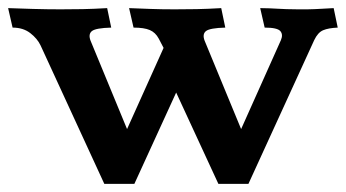

<svg xmlns="http://www.w3.org/2000/svg" viewBox="-20 -453 852 473"><path d="M237 0 80 -341Q72 -358 54.5 -371.5Q37 -385 11 -385L0 -433Q26 -432 61 -431Q96 -430 129 -430Q157 -430 183.5 -430.5Q210 -431 244 -433L254 -385Q216 -384 206.5 -376.5Q197 -369 203 -353L293 -135L383 -335L371 -358Q363 -373 349 -379Q335 -385 309 -385L298 -433Q324 -432 350.5 -431Q377 -430 410 -430Q438 -430 464.5 -430.5Q491 -431 525 -433L535 -385Q497 -384 487.5 -376.5Q478 -369 484 -353L574 -135L672 -354Q678 -368 670.5 -376.5Q663 -385 632 -385L621 -433Q634 -433 644 -432.5Q654 -432 664 -431.5Q674 -431 685.5 -430.5Q697 -430 714 -430Q728 -430 737 -430Q746 -430 755 -430.5Q764 -431 774.5 -431.5Q785 -432 802 -433L812 -385Q789 -384 776 -378.5Q763 -373 754 -354L592 0H518L414 -225L311 0Z"/></svg>

Font: Lusitana
Style: Bold
Weight: 700
Designer: Ana Paula Megda
Foundry: Ana Paula Megda
Version: Version 1.000; ttfautohint (v1.1) -l 8 -r 50 -G 200 -x 14 -D